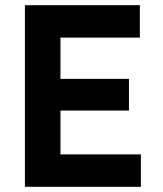

<svg xmlns="http://www.w3.org/2000/svg" viewBox="-20 -720 629 740"><path d="M76 0V-700H519V-575H213V-416H477V-294H213V-125H523V0Z"/></svg>

Font: Figtree
Style: Bold
Weight: 700
Designer: Erik Kennedy
Foundry: Erik Kennedy
Version: Version 2.001;gftools[0.9.30]